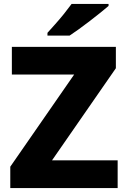

<svg xmlns="http://www.w3.org/2000/svg" viewBox="-20 -951 643 971"><path d="M575 0H32V-108L355 -574H40V-714H566V-606L243 -140H575ZM529 -921Q513 -907 488 -887Q463 -867 434.5 -845Q406 -823 379 -803.5Q352 -784 332 -771H220V-785Q236 -803 259 -828.5Q282 -854 304 -881.5Q326 -909 342 -931H529Z"/></svg>

Font: Noto Sans Syriac ExtraBold
Style: Regular
Weight: 800
Designer: Patrick Giasson and the Monotype Design Team
Foundry: Monotype Imaging Inc.
Version: Version 3.000; ttfautohint (v1.8.4.7-5d5b)